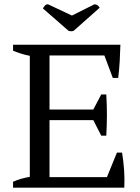

<svg xmlns="http://www.w3.org/2000/svg" viewBox="-20 -870 651 890"><path d="M538.1 -662.6Q537.1 -624.5 534.9 -585.9Q532.7 -547.4 527.8 -508.8H502.9L463.9 -612.8H209.5V-362.3H412.6L449.2 -432.1H472.7Q478.5 -338.4 472.7 -241.2H449.2L412.6 -313H209.5V-48.8H475.6L522 -162.6H545.9Q552.2 -123.5 555.2 -82.5Q558.1 -41.5 556.2 0H40.5V-27.3Q58.1 -35.6 77.4 -41Q96.7 -46.4 118.2 -50.3V-611.3Q99.1 -614.7 79.6 -620.8Q60.1 -627 40.5 -634.8V-662.6ZM418 -850.1Q426.3 -850.1 432.6 -845.2Q439 -840.3 441.9 -834L321.8 -727.5Q317.4 -725.1 310.1 -725.1Q302.7 -725.1 297.4 -727.5L178.7 -831.1Q182.6 -837.4 187.7 -843.8Q192.9 -850.1 202.6 -850.1L313.5 -797.9Z"/></svg>

Font: PT Astra Serif
Style: Regular
Weight: 400
Designer: A.Korolkova, I. Chaeva
Foundry: ParaType Ltd
Version: Version 1.002